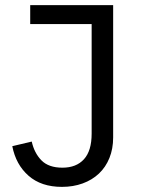

<svg xmlns="http://www.w3.org/2000/svg" viewBox="-20 -718 550 750"><path d="M422 -698V-181Q422 -137 407.5 -101Q393 -65 366.5 -40Q340 -15 303 -1.5Q266 12 222 12Q141 12 91.5 -31.5Q42 -75 28 -147L104 -165Q114 -120 142 -91.5Q170 -63 224 -63Q278 -63 308 -96Q338 -129 338 -196V-624H98V-698Z"/></svg>

Font: IBM Plex Sans Hebrew
Style: Regular
Weight: 400
Designer: Mike Abbink, Paul van der Laan, Pieter van Rosmalen, Yanek Iontef
Foundry: Bold Monday
Version: Version 1.2